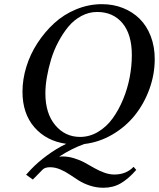

<svg xmlns="http://www.w3.org/2000/svg" viewBox="-20 -678 756 913"><path d="M195.8 -233.9Q195.8 -138.7 242.7 -82.8Q289.6 -26.9 360.8 -26.9Q406.2 -26.9 446.5 -51Q486.8 -75.2 515.6 -115Q544.4 -154.8 565.4 -205.6Q586.4 -256.3 596.7 -310.3Q606.9 -364.3 606.9 -416Q606.9 -514.6 562.3 -567.9Q517.6 -621.1 441.9 -621.1Q402.8 -621.1 367.2 -602.1Q331.5 -583 305.4 -551.5Q279.3 -520 257.8 -479.7Q236.3 -439.5 223.1 -396Q210 -352.5 202.9 -311Q195.8 -269.5 195.8 -233.9ZM86.9 -242.2Q86.9 -300.3 105.2 -360.1Q123.5 -419.9 158 -472.9Q192.4 -525.9 237.8 -567.6Q283.2 -609.4 342.5 -633.8Q401.9 -658.2 464.8 -658.2Q518.6 -658.2 564.7 -639.9Q610.8 -621.6 644.3 -588.4Q677.7 -555.2 696.8 -505.9Q715.8 -456.5 715.8 -397Q715.8 -324.7 690.7 -255.1Q665.5 -185.5 621.8 -130.6Q578.1 -75.7 515.1 -38.6Q452.1 -1.5 380.9 6.8Q322.3 27.3 261.2 66.9H262.2Q267.1 65.9 275.9 65.9Q304.7 65.9 333 74.7Q361.3 83.5 384.3 96.2Q407.2 108.9 429.4 121.6Q451.7 134.3 476.1 143.1Q500.5 151.9 523.9 151.9Q580.1 151.9 615.2 115.2L627.9 129.9Q591.3 171.9 554.7 193.4Q518.1 214.8 472.2 214.8Q438.5 214.8 408 204.8Q377.4 194.8 354.7 180.4Q332 166 310.8 151.6Q289.6 137.2 265.6 127.2Q241.7 117.2 217.8 117.2Q192.4 117.2 181.2 129.9L136.2 175.8L104 152.8L127 127.9Q158.7 94.2 203.4 61.3Q248 28.3 294.9 5.9Q200.7 -7.3 143.8 -72.5Q86.9 -137.7 86.9 -242.2Z"/></svg>

Font: Common Serif Medium
Style: Italic
Weight: 500
Italic angle: -12°
Designer: Philipp H. Poll, Khaled Hosny
Foundry: Stefan Peev, Context Ltd.
Version: Version 1.026